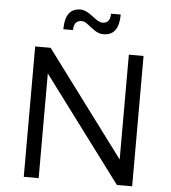

<svg xmlns="http://www.w3.org/2000/svg" viewBox="-60 -973 915 1027"><g transform="rotate(5 397.5 -459.0)"><path d="M106 0V-700H189L609 -137V-700H688V0H606L186 -562V0ZM248 -805Q248 -918 331 -918Q359 -918 397 -888Q435 -858 452 -858Q495 -858 495 -910H547Q547 -797 464 -797Q439 -797 417 -812Q395 -827 376.5 -842Q358 -857 343 -857Q300 -857 300 -805Z"/></g></svg>

Font: Trueno
Style: Lt
Weight: 300
Designer: Julieta Ulanovsky
Foundry: Julieta Ulanovsky
Version: Version 3.001b